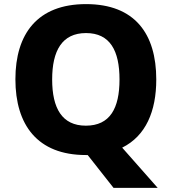

<svg xmlns="http://www.w3.org/2000/svg" viewBox="-20 -796 836 935"><path d="M741 -409C741 -631 637 -776 399 -776C162 -776 55 -631 55 -410C55 -188 162 -41 398 -41H407L533 119H748L575 -77C690 -134 741 -254 741 -409ZM234 -409C234 -549 282 -635 399 -635C516 -635 562 -549 562 -409C562 -269 516 -184 398 -184C282 -184 234 -269 234 -409Z"/></svg>

Font: Noto Sans Tamil UI ExtraBold
Style: Regular
Weight: 800
Designer: Jelle Bosma - Monotype Design Team
Foundry: Monotype Imaging Inc.
Version: Version 2.004